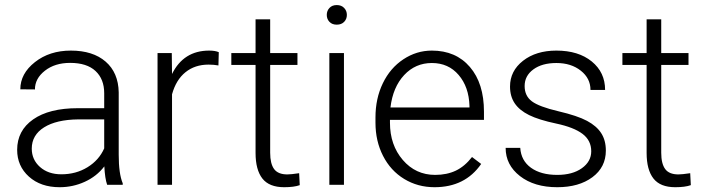

<svg xmlns="http://www.w3.org/2000/svg" viewBox="-20 -741 2826 770"><path d="M409.7 0Q400.9 -24.9 398.4 -73.7Q367.7 -33.7 320.1 -12Q272.5 9.8 219.2 9.8Q143.1 9.8 95.9 -32.7Q48.8 -75.2 48.8 -140.1Q48.8 -217.3 113 -262.2Q177.2 -307.1 292 -307.1H397.9V-367.2Q397.9 -423.8 363 -456.3Q328.1 -488.8 261.2 -488.8Q200.2 -488.8 160.2 -457.5Q120.1 -426.3 120.1 -382.3L61.5 -382.8Q61.5 -445.8 120.1 -491.9Q178.7 -538.1 264.2 -538.1Q352.5 -538.1 403.6 -493.9Q454.6 -449.7 456.1 -370.6V-120.6Q456.1 -43.9 472.2 -5.9V0ZM226.1 -42Q284.7 -42 330.8 -70.3Q377 -98.6 397.9 -146V-262.2H293.5Q206.1 -261.2 156.7 -230.2Q107.4 -199.2 107.4 -145Q107.4 -100.6 140.4 -71.3Q173.3 -42 226.1 -42Z M856 -478.5Q837.4 -481.9 816.4 -481.9Q761.7 -481.9 723.9 -451.4Q686 -420.9 669.9 -362.8V0H611.8V-528.3H668.9L669.9 -444.3Q716.3 -538.1 818.8 -538.1Q843.3 -538.1 857.4 -531.7Z M1063.5 -663.6V-528.3H1172.9V-480.5H1063.5V-128.4Q1063.5 -84.5 1079.3 -63Q1095.2 -41.5 1132.3 -41.5Q1147 -41.5 1179.7 -46.4L1182.1 1.5Q1159.2 9.8 1119.6 9.8Q1059.6 9.8 1032.2 -25.1Q1004.9 -60.1 1004.9 -127.9V-480.5H907.7V-528.3H1004.9V-663.6Z M1359.4 0H1300.8V-528.3H1359.4ZM1290.5 -681.2Q1290.5 -697.8 1301.3 -709.2Q1312 -720.7 1330.6 -720.7Q1349.1 -720.7 1360.1 -709.2Q1371.1 -697.8 1371.1 -681.2Q1371.1 -664.6 1360.1 -653.3Q1349.1 -642.1 1330.6 -642.1Q1312 -642.1 1301.3 -653.3Q1290.5 -664.6 1290.5 -681.2Z M1722.7 9.8Q1655.3 9.8 1600.8 -23.4Q1546.4 -56.6 1516.1 -116Q1485.8 -175.3 1485.8 -249V-270Q1485.8 -346.2 1515.4 -407.2Q1544.9 -468.3 1597.7 -503.2Q1650.4 -538.1 1711.9 -538.1Q1808.1 -538.1 1864.5 -472.4Q1920.9 -406.7 1920.9 -293V-260.3H1543.9V-249Q1543.9 -159.2 1595.5 -99.4Q1647 -39.6 1725.1 -39.6Q1772 -39.6 1807.9 -56.6Q1843.8 -73.7 1873 -111.3L1909.7 -83.5Q1845.2 9.8 1722.7 9.8ZM1711.9 -488.3Q1646 -488.3 1600.8 -439.9Q1555.7 -391.6 1545.9 -310.1H1862.8V-316.4Q1860.4 -392.6 1819.3 -440.4Q1778.3 -488.3 1711.9 -488.3Z M2351.1 -134.3Q2351.1 -177.7 2316.2 -204.1Q2281.2 -230.5 2210.9 -245.4Q2140.6 -260.3 2101.8 -279.5Q2063 -298.8 2044.2 -326.7Q2025.4 -354.5 2025.4 -394Q2025.4 -456.5 2077.6 -497.3Q2129.9 -538.1 2211.4 -538.1Q2299.8 -538.1 2353.3 -494.4Q2406.7 -450.7 2406.7 -380.4H2348.1Q2348.1 -426.8 2309.3 -457.5Q2270.5 -488.3 2211.4 -488.3Q2153.8 -488.3 2118.9 -462.6Q2084 -437 2084 -396Q2084 -356.4 2113 -334.7Q2142.1 -313 2219 -294.9Q2295.9 -276.9 2334.2 -256.3Q2372.6 -235.8 2391.1 -207Q2409.7 -178.2 2409.7 -137.2Q2409.7 -70.3 2355.7 -30.3Q2301.8 9.8 2214.8 9.8Q2122.6 9.8 2065.2 -34.9Q2007.8 -79.6 2007.8 -147.9H2066.4Q2069.8 -96.7 2109.6 -68.1Q2149.4 -39.6 2214.8 -39.6Q2275.9 -39.6 2313.5 -66.4Q2351.1 -93.3 2351.1 -134.3Z M2631.8 -663.6V-528.3H2741.2V-480.5H2631.8V-128.4Q2631.8 -84.5 2647.7 -63Q2663.6 -41.5 2700.7 -41.5Q2715.3 -41.5 2748 -46.4L2750.5 1.5Q2727.5 9.8 2688 9.8Q2627.9 9.8 2600.6 -25.1Q2573.2 -60.1 2573.2 -127.9V-480.5H2476.1V-528.3H2573.2V-663.6Z"/></svg>

Font: Vazir Thin
Style: Thin
Weight: 100
Designer: Saber Rastikerdar
Foundry: Saber Rastikerdar
Version: Version 30.0.0